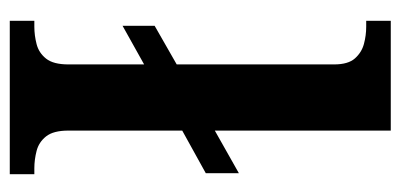

<svg xmlns="http://www.w3.org/2000/svg" viewBox="-228 -572 800 383"><g transform="rotate(90 171.5 -380.0)"><path d="M21 0V-49H33Q50 -49 67.5 -53.5Q85 -58 96.5 -72.5Q108 -87 108 -117V-268L31 -225V-289L108 -333V-647Q108 -675 96 -688.5Q84 -702 67 -706.5Q50 -711 33 -711H21V-760H240V-409L325 -457V-391L240 -344V-117Q240 -87 251.5 -72.5Q263 -58 280.5 -53.5Q298 -49 315 -49H327V0Z"/></g></svg>

Font: Noto Naskh Arabic UI Semi
Style: Bold
Weight: 700
Designer: Monotype Design Team, David Williams, Mohamad Dakak and Nizar Qandah
Foundry: Monotype Imaging Inc.
Version: Version 2.014; ttfautohint (v1.8.4.7-5d5b)